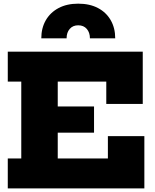

<svg xmlns="http://www.w3.org/2000/svg" viewBox="-20 -1054 868 1074"><path d="M624.5 -839.5H483Q483 -872 465.5 -892.2Q448 -912.5 417.5 -912.5Q387.5 -912.5 370 -892.2Q352.5 -872 352.5 -839.5H211Q211 -897 236.2 -940.8Q261.5 -984.5 307.8 -1009Q354 -1033.5 417.5 -1033.5Q481.5 -1033.5 527.8 -1009.2Q574 -985 599.2 -941.2Q624.5 -897.5 624.5 -839.5ZM506 -458.5V-312H202V-458.5ZM583.5 -292.5H787.5V0H23.5V-167.5H99V-597.5H23.5V-765H778.5V-472.5H574.5V-597.5H303V-167.5H583.5Z"/></svg>

Font: Hepta Slab ExtraLight ExtraBold
Style: Regular
Weight: 800
Version: Version 1.102